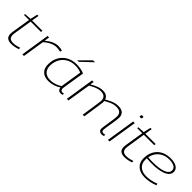

<svg xmlns="http://www.w3.org/2000/svg" viewBox="246 -2045 3311 3311"><g transform="rotate(45 1901.0 -390.0)"><path d="M388 -53 392 -21Q346 -4 304 3Q262 10 229 10Q167 10 133 -18Q99 -46 99 -109Q99 -118 100.5 -132.5Q102 -147 104 -162L158 -500H34L39 -525L163 -532L193 -665H224L202 -532H454L449 -500H197L144 -163Q140 -140 140 -120Q140 -77 163 -51Q186 -25 245 -25Q280 -25 316.5 -33Q353 -41 388 -53Z M616 -532 601 -439Q670 -494 726 -518Q782 -542 835 -542Q865 -542 891 -537.5Q917 -533 933 -527L922 -492Q901 -498 876.5 -501.5Q852 -505 829 -505Q779 -505 721.5 -481Q664 -457 598 -399L535 0H496L579 -532Z M1435 10Q1405 10 1386 -9Q1367 -28 1364 -61Q1319 -29 1258 -9.5Q1197 10 1139 10Q1040 10 985 -42Q930 -94 930 -191Q930 -296 974 -375Q1018 -454 1097.5 -498Q1177 -542 1282 -542Q1333 -542 1382.5 -532.5Q1432 -523 1469 -506Q1438 -312 1420 -199Q1402 -86 1402 -80Q1402 -23 1448 -23Q1465 -23 1481 -29L1483 1Q1461 10 1435 10ZM1362 -91 1424 -482Q1367 -510 1274 -510Q1186 -510 1117.5 -470.5Q1049 -431 1009.5 -360.5Q970 -290 970 -197Q970 -114 1017.5 -69Q1065 -24 1151 -24Q1204 -24 1261 -42.5Q1318 -61 1362 -91ZM1237 -596 1432 -790H1479L1274 -596Z M2436 10Q2404 10 2384 -7.5Q2364 -25 2364 -60Q2364 -74 2368.5 -106Q2373 -138 2379.5 -179.5Q2386 -221 2392.5 -263Q2399 -305 2403.5 -341Q2408 -377 2408 -397Q2408 -447 2380 -477Q2352 -507 2285 -507Q2225 -507 2171.5 -484.5Q2118 -462 2063 -429Q2065 -415 2065 -397Q2063 -376 2047.5 -271.5Q2032 -167 2007 0H1968Q1993 -170 2009 -274.5Q2025 -379 2025 -394Q2025 -425 2014.5 -450.5Q2004 -476 1978 -492Q1952 -508 1906 -508Q1853 -508 1801 -487Q1749 -466 1689 -430L1620 0H1581L1664 -532H1702L1692 -463Q1749 -497 1805.5 -519.5Q1862 -542 1922 -542Q1979 -542 2012 -519Q2045 -496 2056 -458Q2115 -493 2173.5 -517.5Q2232 -542 2299 -542Q2376 -542 2413 -506Q2450 -470 2450 -409Q2450 -391 2445.5 -355.5Q2441 -320 2434 -276.5Q2427 -233 2420 -190.5Q2413 -148 2408.5 -115.5Q2404 -83 2404 -70Q2404 -24 2447 -24Q2467 -24 2485 -31L2488 1Q2476 6 2461.5 8Q2447 10 2436 10Z M2715 -717Q2738 -717 2738 -703Q2736 -679 2729 -672.5Q2722 -666 2705 -666Q2683 -666 2683 -682Q2684 -705 2691 -711Q2698 -717 2715 -717ZM2582 0 2666 -532H2705L2621 0Z M3149 -53 3153 -21Q3107 -4 3065 3Q3023 10 2990 10Q2928 10 2894 -18Q2860 -46 2860 -109Q2860 -118 2861.5 -132.5Q2863 -147 2865 -162L2919 -500H2795L2800 -525L2924 -532L2954 -665H2985L2963 -532H3215L3210 -500H2958L2905 -163Q2901 -140 2901 -120Q2901 -77 2924 -51Q2947 -25 3006 -25Q3041 -25 3077.5 -33Q3114 -41 3149 -53Z M3727 -38Q3672 -15 3610 -2.5Q3548 10 3487 10Q3373 10 3306.5 -49Q3240 -108 3240 -208Q3240 -310 3281 -385Q3322 -460 3397 -501Q3472 -542 3573 -542Q3667 -542 3722 -508.5Q3777 -475 3777 -415Q3777 -339 3698.5 -297Q3620 -255 3473 -246Q3424 -243 3374 -244.5Q3324 -246 3282 -251Q3280 -231 3280 -210Q3280 -124 3336.5 -73.5Q3393 -23 3493 -23Q3602 -23 3719 -70ZM3568 -510Q3495 -510 3436 -482Q3377 -454 3338 -402.5Q3299 -351 3286 -280Q3327 -275 3374.5 -274Q3422 -273 3470 -276Q3597 -284 3667.5 -317.5Q3738 -351 3738 -410Q3738 -459 3693 -484.5Q3648 -510 3568 -510Z"/></g></svg>

Font: Georama Extended ExtraLight
Style: Italic
Weight: 200
Width: 7
Italic angle: -9°
Designer: Jean-Baptiste Levee
Foundry: Production Type
Version: Version 1.000